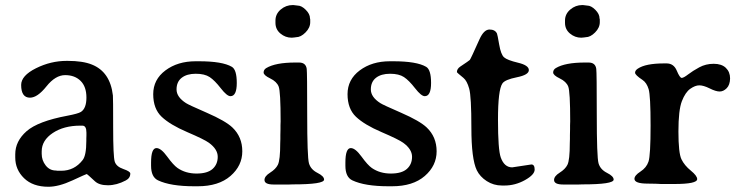

<svg xmlns="http://www.w3.org/2000/svg" viewBox="-20 -713 2871 744"><path d="M299.3 -226.1H291Q227.1 -226.1 184.3 -197.5Q141.6 -168.9 141.6 -126.5V-116.7Q141.6 -91.8 157 -72Q172.4 -52.2 196.8 -52.2L202.6 -51.3H217.3Q268.1 -51.3 300.3 -92.8Q314.5 -110.8 314.5 -167Q314.5 -171.4 314.5 -175.8L314.9 -187.5V-199.2Q314.9 -226.1 299.3 -226.1ZM62 -383.8Q62 -419.9 119.4 -448.5Q176.8 -477.1 238.3 -477.1Q240.2 -477.1 242.2 -477.1Q300.8 -477.1 335.9 -462.9Q407.2 -434.6 417.5 -342.8Q418.5 -333.5 418.5 -220Q418.5 -106.4 424.6 -86.9Q430.7 -67.4 457.8 -58.1Q484.9 -48.8 484.9 -40.5Q484.9 -22.9 467.3 -13.7Q432.1 4.9 398.2 4.9Q364.3 4.9 347.7 -10.7Q317.9 -38.6 315.9 -38.6Q314 -38.6 260.7 -13.9Q207.5 10.7 167.5 10.7Q107.4 10.7 73.2 -22.5Q39.1 -55.7 39.1 -103V-115.2Q39.1 -166 83 -204.6Q127 -243.2 241.2 -264.6Q282.7 -272.5 293.5 -279.3Q314.9 -293 314.9 -335Q314.9 -377 292.5 -399.4Q270 -421.9 232.4 -421.9Q194.8 -421.9 159.9 -378.2Q125 -334.5 96.2 -334.5Q62 -334.5 62 -383.8Z M746.1 8.8H732.9Q640.6 8.8 592.3 -14.2Q565.4 -26.9 565.4 -70.8V-83Q565.4 -139.2 586.4 -139.2Q604 -139.2 627.9 -106.2Q651.9 -73.2 668 -62Q699.2 -40.5 741.5 -40.5Q783.7 -40.5 803.7 -58.3Q823.7 -76.2 823.7 -105.5Q823.7 -134.8 789.6 -159.7Q771.5 -172.9 705.3 -201.2Q639.2 -229.5 606.4 -260.5Q573.7 -291.5 573.7 -348.1Q573.7 -404.8 621.1 -440.2Q668.5 -475.6 737.8 -475.6H751Q841.8 -475.6 878.4 -454.1Q897.5 -442.9 897.5 -391.6Q897.5 -340.3 873 -340.3Q859.4 -340.3 835.7 -370.8Q812 -401.4 792.5 -414.3Q772.9 -427.2 738.5 -427.2Q704.1 -427.2 684.1 -411.6Q664.1 -396 664.1 -366.5Q664.1 -336.9 700.7 -313.5Q710 -307.1 781.7 -275.9Q853.5 -244.6 880.4 -219.2Q918.9 -182.6 918.9 -126.7Q918.9 -70.8 873 -31Q827.1 8.8 746.1 8.8Z M1182.1 -627Q1182.1 -605.5 1163.8 -587.2Q1145.5 -568.8 1127.4 -568.8Q1123.5 -567.9 1121.1 -567.9L1110.4 -566.9Q1085.9 -566.9 1066.7 -583Q1047.4 -599.1 1047.4 -624.5V-633.3Q1047.4 -658.7 1067.6 -676Q1087.9 -693.4 1114.3 -693.4H1116.7L1133.3 -691.4Q1148.4 -691.4 1164.8 -675Q1181.2 -658.7 1181.2 -642.1L1182.1 -637.7ZM1011.7 -449.2Q1047.4 -470.7 1124.5 -470.7H1138.7Q1165 -470.7 1168.5 -446.3Q1170.4 -433.1 1170.4 -268.8Q1170.4 -104.5 1177.2 -80.3Q1184.1 -56.2 1210 -43.2Q1235.8 -30.3 1235.8 -17.1Q1235.8 1.5 1114.7 1.5L1100.1 2H1040.5Q1004.9 2 1004.9 -15.6Q1004.9 -30.3 1026.6 -43.9Q1048.3 -57.6 1056.6 -74.2Q1065.9 -92.3 1065.9 -158.7L1066.4 -174.3V-189.5L1066.9 -212.4V-227.5L1067.4 -242.7Q1067.4 -358.4 1059.8 -377.7Q1052.2 -397 1026.9 -409.2Q1001.5 -421.4 1001.5 -432.1Q1001.5 -442.9 1011.7 -449.2Z M1499 8.8H1485.8Q1393.6 8.8 1345.2 -14.2Q1318.4 -26.9 1318.4 -70.8V-83Q1318.4 -139.2 1339.4 -139.2Q1356.9 -139.2 1380.9 -106.2Q1404.8 -73.2 1420.9 -62Q1452.1 -40.5 1494.4 -40.5Q1536.6 -40.5 1556.6 -58.3Q1576.7 -76.2 1576.7 -105.5Q1576.7 -134.8 1542.5 -159.7Q1524.4 -172.9 1458.3 -201.2Q1392.1 -229.5 1359.4 -260.5Q1326.7 -291.5 1326.7 -348.1Q1326.7 -404.8 1374 -440.2Q1421.4 -475.6 1490.7 -475.6H1503.9Q1594.7 -475.6 1631.3 -454.1Q1650.4 -442.9 1650.4 -391.6Q1650.4 -340.3 1626 -340.3Q1612.3 -340.3 1588.6 -370.8Q1564.9 -401.4 1545.4 -414.3Q1525.9 -427.2 1491.5 -427.2Q1457 -427.2 1437 -411.6Q1417 -396 1417 -366.5Q1417 -336.9 1453.6 -313.5Q1462.9 -307.1 1534.7 -275.9Q1606.4 -244.6 1633.3 -219.2Q1671.9 -182.6 1671.9 -126.7Q1671.9 -70.8 1626 -31Q1580.1 8.8 1499 8.8Z M1964.8 -64.5 2039.1 -75.7Q2051.8 -75.7 2051.8 -55.9Q2051.8 -36.1 2014.2 -15.1Q1976.6 5.9 1935.1 5.9H1925.3Q1892.6 5.9 1866.2 -11.2Q1839.8 -28.3 1827.6 -53.2Q1806.6 -96.7 1806.6 -218Q1806.6 -339.4 1798.1 -369.6Q1789.6 -399.9 1775.9 -411.1Q1750.5 -431.6 1750.5 -433.6Q1750.5 -446.3 1763.7 -455.1Q1797.4 -477.5 1800.5 -480.7Q1803.7 -483.9 1837.9 -560.5Q1855 -598.6 1876.7 -598.6Q1898.4 -598.6 1905.8 -583Q1907.7 -579.1 1914.3 -540.5Q1920.9 -502 1933.1 -491Q1945.3 -480 1987.3 -470Q2029.3 -460 2029.3 -441.4Q2029.3 -422.9 1982.9 -413.6Q1936.5 -404.3 1926.8 -389.6Q1909.7 -364.7 1909.7 -249Q1909.7 -133.3 1920.4 -103Q1934.1 -64.5 1964.8 -64.5Z M2304.2 -627Q2304.2 -605.5 2285.9 -587.2Q2267.6 -568.8 2249.5 -568.8Q2245.6 -567.9 2243.2 -567.9L2232.4 -566.9Q2208 -566.9 2188.7 -583Q2169.4 -599.1 2169.4 -624.5V-633.3Q2169.4 -658.7 2189.7 -676Q2210 -693.4 2236.3 -693.4H2238.8L2255.4 -691.4Q2270.5 -691.4 2286.9 -675Q2303.2 -658.7 2303.2 -642.1L2304.2 -637.7ZM2133.8 -449.2Q2169.4 -470.7 2246.6 -470.7H2260.7Q2287.1 -470.7 2290.5 -446.3Q2292.5 -433.1 2292.5 -268.8Q2292.5 -104.5 2299.3 -80.3Q2306.2 -56.2 2332 -43.2Q2357.9 -30.3 2357.9 -17.1Q2357.9 1.5 2236.8 1.5L2222.2 2H2162.6Q2127 2 2127 -15.6Q2127 -30.3 2148.7 -43.9Q2170.4 -57.6 2178.7 -74.2Q2188 -92.3 2188 -158.7L2188.5 -174.3V-189.5L2189 -212.4V-227.5L2189.5 -242.7Q2189.5 -358.4 2181.9 -377.7Q2174.3 -397 2148.9 -409.2Q2123.5 -421.4 2123.5 -432.1Q2123.5 -442.9 2133.8 -449.2Z M2681.6 -19Q2681.6 0 2593.3 0H2541.5L2521 -1L2490.2 -1.5Q2438.5 -1.5 2438.5 -20Q2438.5 -33.2 2461.7 -48.1Q2484.9 -63 2492.9 -86.7Q2501 -110.4 2501 -226.6Q2501 -342.8 2493.4 -367.7Q2485.8 -392.6 2469.7 -403.3Q2440.9 -422.4 2440.9 -431.2Q2440.9 -439.9 2451.2 -446.8Q2481.4 -467.3 2553.7 -467.3H2563Q2590.8 -467.3 2602.5 -439.2Q2614.3 -411.1 2621.6 -411.1Q2628.9 -411.1 2646.7 -424.8Q2664.6 -438.5 2689.7 -452.1Q2714.8 -465.8 2745.6 -465.8Q2776.4 -465.8 2792.7 -450Q2809.1 -434.1 2809.1 -409.2Q2808.6 -383.8 2795.9 -371.1Q2783.2 -358.4 2768.6 -358.4Q2753.9 -358.4 2730 -370.4Q2706.1 -382.3 2689.9 -382.3Q2673.8 -382.3 2654.8 -368.9Q2635.7 -355.5 2622.3 -321Q2608.9 -286.6 2608.9 -203.4Q2608.9 -120.1 2620.6 -95.9Q2632.3 -71.8 2657 -51.8Q2681.6 -31.7 2681.6 -19Z"/></svg>

Font: Averia Serif Libre
Style: Regular
Weight: 400
Version: Version 1.002